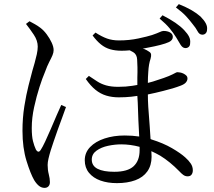

<svg xmlns="http://www.w3.org/2000/svg" viewBox="-20 -852 1040 931"><path d="M443 -694Q474 -674 499.5 -665Q525 -656 557 -656Q607 -656 651 -665.5Q695 -675 717 -682Q743 -691 754.5 -696.5Q766 -702 773 -702Q792 -702 805 -694.5Q818 -687 818 -673Q818 -665 813 -658.5Q808 -652 799 -648Q784 -641 757 -634Q730 -627 697 -621Q685 -618 672 -616Q676 -615 680 -614Q692 -609 702 -602Q711 -597 712.5 -589Q714 -581 710 -567Q701 -541 699 -503Q697 -478 697 -450Q722 -456 744 -464Q776 -474 798 -483Q819 -492 827.5 -497Q836 -502 840 -502Q845 -502 853.5 -500.5Q862 -499 870 -495Q878 -491 883.5 -485.5Q889 -480 889 -471Q889 -462 882 -453Q875 -444 857 -437Q821 -423 771 -411Q732 -401 697 -394Q697 -366 699 -333Q702 -286 706 -239Q708 -206 710 -178Q712 -177 714 -176Q772 -158 814 -133.5Q856 -109 878 -89Q895 -74 905 -59Q915 -44 915 -26Q915 -14 909 -5.5Q903 3 890 3Q878 3 868.5 -4Q859 -11 849 -22Q804 -68 757 -97Q736 -109 714 -119Q715 -103 715 -92Q715 -50 694.5 -21Q674 8 636 22Q598 36 547 36Q502 36 467 23.5Q432 11 411.5 -14Q391 -39 391 -75Q391 -112 417 -139Q443 -166 487 -180.5Q531 -195 585 -195Q622 -195 655 -190Q653 -227 651 -269Q649 -312 648 -353Q647 -371 646 -387Q631 -385 616 -383Q588 -380 556 -380Q523 -380 495 -388.5Q467 -397 443 -416.5Q419 -436 396 -469L411 -484Q432 -470 451 -457.5Q470 -445 494.5 -438Q519 -431 553 -431Q591 -431 622 -436Q635 -438 646 -440Q646 -458 646 -476Q647 -503 646.5 -526Q646 -549 645 -563Q644 -588 626 -599Q617 -604 609 -608Q588 -606 570 -606Q539 -606 514.5 -613Q490 -620 469.5 -636.5Q449 -653 429 -680ZM106 -736 123 -749Q136 -742 149.5 -734.5Q163 -727 176 -717Q192 -705 206.5 -685.5Q221 -666 230.5 -645.5Q240 -625 240 -609Q240 -597 234.5 -584Q229 -571 219 -552Q209 -533 197 -500Q186 -475 171.5 -430Q157 -385 145.5 -332.5Q134 -280 134 -231Q134 -191 140 -167.5Q146 -144 154 -127Q160 -117 166 -116.5Q172 -116 178 -126Q186 -138 199 -165.5Q212 -193 226.5 -227Q241 -261 254.5 -292.5Q268 -324 277 -343L300 -333Q293 -312 282 -283Q271 -254 260 -223Q249 -192 240 -165.5Q231 -139 226 -123Q219 -100 215 -82.5Q211 -65 211 -52Q211 -28 216.5 -7Q222 14 222 31Q222 44 215 51.5Q208 59 196 59Q182 59 170 50Q158 41 146 22Q128 -9 108.5 -72Q89 -135 89 -218Q89 -280 98 -336.5Q107 -393 118.5 -438Q130 -483 137 -509Q142 -526 148 -547Q154 -568 158.5 -589Q163 -610 163 -626Q163 -655 144 -683.5Q125 -712 106 -736ZM657 -140Q612 -152 568 -152Q537 -152 504 -145Q471 -138 448 -121.5Q425 -105 425 -78Q425 -48 453 -33.5Q481 -19 534 -19Q599 -19 628 -46Q657 -73 657 -124Q657 -131 657 -140ZM834 -671Q821 -692 803 -714Q785 -736 754 -762L768 -778Q805 -759 830.5 -741.5Q856 -724 873 -706Q890 -688 897 -673.5Q904 -659 902 -643Q902 -630 894.5 -624Q887 -618 877 -619Q865 -620 855.5 -635Q846 -650 834 -671ZM915 -734Q900 -754 882.5 -773Q865 -792 833 -816L847 -832Q884 -817 909 -802.5Q934 -788 952 -772Q970 -754 978 -738.5Q986 -723 984 -709Q984 -697 977 -690Q970 -683 959 -684Q946 -685 938 -700.5Q930 -716 915 -734Z"/></svg>

Font: Early Summer Mincho
Style: Regular
Weight: 400
Designer: GuiWonder
Version: Version 1.002